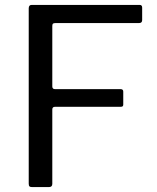

<svg xmlns="http://www.w3.org/2000/svg" viewBox="-20 -762 641 782"><path d="M97 -728Q97 -742 109 -742H549Q559 -742 559 -731V-680Q559 -668 546 -668H206Q198 -668 195.5 -665.5Q193 -663 193 -656V-410Q193 -399 204 -399H471Q482 -399 482 -389V-336Q482 -331 479.5 -329Q477 -327 471 -327H204Q193 -327 193 -316V-13Q193 0 179 0H111Q103 0 100 -3Q97 -6 97 -14Z"/></svg>

Font: Libre Franklin
Style: Regular
Weight: 400
Designer: Pablo Impallari, Rodrigo Fuenzalida
Foundry: Impallari Type
Version: Version 1.001; ttfautohint (v1.4.1)